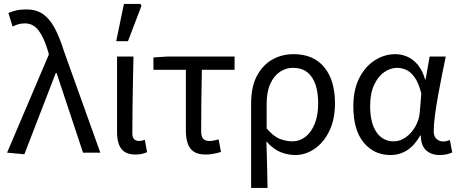

<svg xmlns="http://www.w3.org/2000/svg" viewBox="-20 -772 2321 971"><path d="M103.2 8.2 15.8 0 227.3 -496.7 221.5 -517.6Q201 -584.4 174.3 -619.1Q147.6 -653.7 106.1 -653.7Q85.9 -653.7 71.5 -649.1Q57 -644.5 43.5 -637.7L22.6 -706.2Q40.1 -714.1 61.5 -719.2Q82.8 -724.4 114.7 -724.4Q163.1 -724.4 197.1 -700.9Q231.2 -677.4 256.4 -630.4Q281.6 -583.5 303.2 -513.9L487.3 0H399.9L266.1 -402.8H262.1Z M665 9.5Q631.1 9.5 610.8 -3.6Q590.5 -16.7 581.3 -42.1Q572 -67.5 572 -104V-486.1H655Q653.6 -420.4 652.2 -352.7Q650.8 -285.1 650.1 -220.4Q649.3 -155.7 649.3 -98Q649.3 -77.4 658.4 -68.2Q667.5 -59 683.2 -59Q689.8 -59 697.1 -60.5Q704.4 -62 712.7 -65L723.8 -2.2Q712.8 2.3 699 5.9Q685.2 9.5 665 9.5ZM567.8 -563.7 606.6 -752.1H690.7L695.6 -742.9L627.1 -563.7Z M1019.7 9.5Q982.5 9.5 960.7 -4.5Q938.9 -18.6 929.5 -45.9Q920 -73.2 920 -112.8V-419.1H756V-481.4L825.7 -486.1H1166.3V-419.1H1000.8Q999.1 -337.4 998.2 -258.5Q997.3 -179.6 997.3 -106.8Q997.3 -81.8 1007.7 -70.4Q1018.1 -59 1037.9 -59Q1050 -59 1061.7 -61.3Q1073.4 -63.6 1085.7 -67L1097.6 -3.5Q1083.3 1 1062.8 5.2Q1042.4 9.5 1019.7 9.5Z M1250 178.5V-248.2Q1250 -332.9 1279.2 -388.1Q1308.3 -443.3 1356.9 -470.7Q1405.4 -498.1 1464.4 -498.1Q1565.9 -498.1 1620 -431.8Q1674.1 -365.5 1674.1 -250.4Q1674.1 -167.6 1645.3 -109Q1616.6 -50.4 1570.7 -19.2Q1524.8 12 1473.7 12Q1434.9 12 1397.9 -3.1Q1360.8 -18.2 1327.3 -57Q1328.7 -13.4 1329.7 24.1Q1330.8 61.5 1331.5 98.6Q1332.3 135.7 1333 178.5ZM1459.5 -57.2Q1495.3 -57.2 1524.9 -80.3Q1554.6 -103.3 1571.8 -146.5Q1589.1 -189.7 1589.1 -249.7Q1589.1 -303.3 1575.7 -343.7Q1562.3 -384 1534.2 -406.5Q1506.1 -428.9 1460.9 -428.9Q1425.6 -428.9 1395.4 -408.6Q1365.3 -388.4 1346.9 -348.1Q1328.6 -307.9 1328.6 -246.9V-122.6Q1363 -81.9 1395.4 -69.5Q1427.8 -57.2 1459.5 -57.2Z M1954.5 12Q1871 12 1818.9 -51.5Q1766.9 -115.1 1766.9 -234.2Q1766.9 -318.1 1796.8 -376.9Q1826.7 -435.7 1875.3 -466.9Q1924 -498.1 1980.1 -498.1Q2010.2 -498.1 2039.4 -485.6Q2068.6 -473.1 2092.3 -445.1Q2115.9 -417.1 2129.8 -370.9H2132.5L2152.8 -486.1H2234.3Q2224.3 -438.1 2213.8 -385.6Q2203.2 -333.1 2194.2 -281.8Q2185.1 -230.4 2179.3 -185.4Q2173.4 -140.4 2173.4 -106.8Q2173.4 -82.4 2187.5 -69.5Q2201.6 -56.5 2221.4 -56.5Q2229.6 -56.5 2238.6 -58.6Q2247.5 -60.7 2255.3 -63.7L2267.1 -0.9Q2257.1 3.5 2241.3 7.8Q2225.6 12 2203.9 12Q2160.9 12 2134.7 -12.1Q2108.5 -36.2 2108.2 -86.8H2105.4Q2049.6 12 1954.5 12ZM1971.2 -57.2Q2003.1 -57.2 2032.2 -77.7Q2061.4 -98.3 2080.9 -132.7Q2100.4 -167.1 2103.3 -207.9L2110.6 -299.5Q2097.2 -352.3 2077.2 -380.3Q2057.2 -408.4 2034.6 -418.6Q2011.9 -428.9 1989.1 -428.9Q1954 -428.9 1922.8 -407Q1891.6 -385 1871.7 -342.1Q1851.9 -299.2 1851.9 -234.9Q1851.9 -150.9 1883.7 -104Q1915.5 -57.2 1971.2 -57.2Z"/></svg>

Font: Source Sans 3 VF
Style: Regular
Weight: 200
Designer: Paul D. Hunt
Foundry: Adobe
Version: Version 3.046;hotconv 1.0.118;makeotfexe 2.5.65603